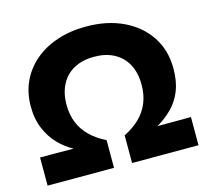

<svg xmlns="http://www.w3.org/2000/svg" viewBox="-103 -835 1039 955"><g transform="rotate(-15 416.5 -357.5)"><path d="M28 0V-145L200.5 -144.5Q161.5 -165 127 -200Q92.5 -235 70.8 -285.5Q49 -336 49 -401.5Q49 -471.5 75.5 -528.8Q102 -586 150.8 -627.8Q199.5 -669.5 267 -692.2Q334.5 -715 416.5 -715Q526 -715 608.8 -675.2Q691.5 -635.5 737.5 -565Q783.5 -494.5 783.5 -401.5Q783.5 -336 764.8 -288.2Q746 -240.5 712 -205.8Q678 -171 632.5 -144.5L805 -145V0H463V-142.5Q510.5 -166 543 -197.8Q575.5 -229.5 592.5 -270.8Q609.5 -312 609.5 -364Q609.5 -426.5 585.8 -470Q562 -513.5 518.8 -536.5Q475.5 -559.5 416.5 -559.5Q372 -559.5 336.5 -546.5Q301 -533.5 275.8 -508.5Q250.5 -483.5 236.8 -447.2Q223 -411 223 -364Q223 -312 240 -270.8Q257 -229.5 289.8 -197.8Q322.5 -166 370 -142.5V0Z"/></g></svg>

Font: Geologica Thin Roman
Style: Bold
Weight: 700
Version: Version 1.010;gftools[0.9.28]